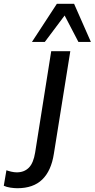

<svg xmlns="http://www.w3.org/2000/svg" viewBox="-152 -775 501 1016"><path d="M-60 221Q-76 221 -96.5 218Q-117 215 -132 208L-118 126Q-107 130 -92 133.5Q-77 137 -63 137Q-24 137 0.5 112.5Q25 88 34 32L119 -504H220L133 39Q119 129 71.5 175Q24 221 -60 221ZM17 -553 149 -755H240L329 -553H263L190 -693L85 -553Z"/></svg>

Font: Mulish ExtraLight SemiBold
Style: Italic
Weight: 600
Italic angle: -9°
Version: Version 3.603